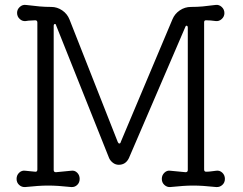

<svg xmlns="http://www.w3.org/2000/svg" viewBox="-20 -744 983 776"><path d="M82 12Q68 13 57.5 3.5Q47 -6 47 -21Q47 -36 57.5 -46Q68 -56 82 -54Q91 -53 101.5 -52Q112 -51 122 -50H124Q131 -50 131 -59V-653Q131 -662 122 -662Q114 -661 104.5 -661Q95 -661 85 -659Q71 -657 60 -667Q49 -677 49 -692Q49 -706 60 -716Q71 -726 85 -724Q118 -720 140 -718Q162 -716 187 -716Q211 -716 231.5 -702Q252 -688 261 -665L456 -170Q459 -164 462 -164Q467 -164 468 -170L677 -666Q686 -688 706.5 -702Q727 -716 752 -716Q778 -716 799 -718Q820 -720 851 -724Q865 -726 876 -716Q887 -706 887 -691Q887 -677 876 -667Q865 -657 851 -659Q830 -662 814 -662H812Q805 -662 805 -654V-59Q805 -50 813 -50Q824 -50 834 -51.5Q844 -53 854 -54Q868 -56 878.5 -46Q889 -36 889 -21Q889 -6 878.5 3.5Q868 13 854 12Q825 9 803 7.5Q781 6 761 6Q741 6 719.5 7.5Q698 9 668 12Q655 13 644.5 3.5Q634 -6 634 -21Q634 -36 644.5 -46Q655 -56 668 -54L730 -48Q739 -48 739 -57V-632Q739 -639 735 -640Q731 -641 729 -635L501 -105Q488 -78 460 -78Q447 -78 436.5 -86Q426 -94 421 -105L207 -641Q206 -647 202 -647Q197 -647 197 -639V-57Q197 -48 206 -48L268 -54Q282 -56 292 -46Q302 -36 302 -21Q302 -6 292 3.5Q282 13 268 12Q239 9 217 7.5Q195 6 175 6Q155 6 133 7.5Q111 9 82 12Z"/></svg>

Font: Kiwi Maru Light
Style: Regular
Weight: 300
Designer: Hiroki-Chan
Version: Version 1.100